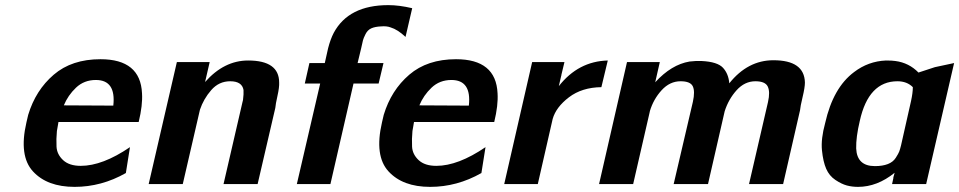

<svg xmlns="http://www.w3.org/2000/svg" viewBox="-20 -718 3742 749"><path d="M83 -240Q88 -262 90 -270Q119 -366 189.5 -426.5Q260 -487 372 -487Q528 -487 534 -354Q537 -308 521 -242H208Q208 -240 205.5 -227Q203 -214 202 -207Q199 -176 200.5 -146Q202 -116 226 -93.5Q250 -71 295 -71Q380 -71 487 -144L471 -43Q376 11 271 11Q164 11 108.5 -49.5Q53 -110 83 -240ZM229 -307 422 -306Q433 -406 354 -406Q308 -406 276.5 -376Q245 -346 229 -307Z M560 0 670 -476H798L780 -398Q854 -482 948 -482Q1069 -482 1069 -396Q1070 -378 1062.5 -344.5Q1055 -311 1054 -297L985 0H852L926 -320Q926 -322 927 -324Q928 -326 928 -328Q931 -352 930 -367Q924 -401 878 -401Q834 -401 804 -366.5Q774 -332 760 -290L693 0Z M1169 -392 1187 -472H1247L1260 -530Q1269 -565 1282 -590Q1340 -698 1495 -698Q1537 -698 1588 -686L1562 -574Q1531 -603 1504 -611Q1489 -617 1466 -615Q1443 -614 1428.5 -607.5Q1414 -601 1406 -585Q1398 -569 1396 -561Q1394 -553 1389 -530L1375 -472H1476L1457 -392H1359L1269 0H1138L1229 -392Z M1470 -240Q1475 -262 1477 -270Q1506 -366 1576.5 -426.5Q1647 -487 1759 -487Q1915 -487 1921 -354Q1924 -308 1908 -242H1595Q1595 -240 1592.5 -227Q1590 -214 1589 -207Q1586 -176 1587.5 -146Q1589 -116 1613 -93.5Q1637 -71 1682 -71Q1767 -71 1874 -144L1858 -43Q1763 11 1658 11Q1551 11 1495.5 -49.5Q1440 -110 1470 -240ZM1616 -307 1809 -306Q1820 -406 1741 -406Q1695 -406 1663.5 -376Q1632 -346 1616 -307Z M1947 0 2056 -476H2182L2170 -426Q2170 -423 2169 -421L2160 -382Q2236 -479 2351 -482L2326 -378Q2250 -377 2199.5 -338.5Q2149 -300 2136 -254L2078 0Z M2317 0 2426 -476H2554L2536 -397Q2599 -466 2670 -478Q2695 -481 2717 -480Q2779 -477 2800.5 -453.5Q2822 -430 2825 -393Q2897 -483 2997 -483Q3118 -483 3120 -396Q3120 -377 3111 -339.5Q3102 -302 3101 -288L3035 0H2902L2976 -320Q2985 -360 2975 -380.5Q2965 -401 2927 -401Q2885 -401 2853.5 -366Q2822 -331 2807 -284L2742 0H2608L2683 -321Q2692 -362 2682.5 -381.5Q2673 -401 2635 -401Q2593 -401 2561 -366Q2529 -331 2515 -284V-283L2450 0Z M3199 -238Q3230 -376 3312 -437Q3367 -479 3436 -482Q3461 -482 3473 -480Q3526 -473 3563 -435L3627 -456L3702 -472L3593 0H3460L3465 -23V-26L3470 -44Q3402 11 3327 11Q3304 11 3283.5 5.5Q3263 0 3239 -16Q3215 -32 3203 -59.5Q3191 -87 3186.5 -131.5Q3182 -176 3199 -238ZM3334 -246Q3319 -183 3320 -139Q3323 -70 3393 -70Q3423 -70 3443.5 -78Q3464 -86 3474.5 -102.5Q3485 -119 3488 -127Q3491 -135 3495 -151Q3508 -208 3534 -324Q3541 -356 3541 -378Q3518 -401 3481 -401Q3368 -401 3334 -246Z"/></svg>

Font: Coval
Style: ExtraBold Italic
Weight: 800
Foundry: Context Ltd
Version: Version 001.000